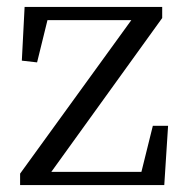

<svg xmlns="http://www.w3.org/2000/svg" viewBox="-20 -534 536 554"><path d="M421 -171 388 -38H128L448 -482V-514H51L43 -359L87 -354L117 -476H359L38 -33V0H454L465 -171Z"/></svg>

Font: Source Han Serif AKR9
Style: Regular
Weight: 400
Designer: Ryoko NISHIZUKA 西塚涼子 (kana & ideographs); Frank Grießhammer (Latin, Greek & Cyrillic); Sandoll Communications 산돌커뮤니케이션, 
Foundry: Adobe Systems Incorporated
Version: Version 1.005;hotconv 1.0.107;makeotfexe 2.5.65593